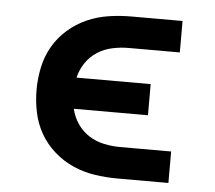

<svg xmlns="http://www.w3.org/2000/svg" viewBox="-43 -567 686 614"><g transform="rotate(5 300.0 -260.0)"><path d="M355 0Q318 0 282 -5.5Q246 -11 213 -25.5Q180 -40 152 -64.5Q124 -89 106 -120.5Q88 -152 80.5 -188Q73 -224 73 -260Q73 -296 80.5 -332Q88 -368 106 -399.5Q124 -431 152 -455.5Q180 -480 213 -494.5Q246 -509 282 -514.5Q318 -520 355 -520H519V-419H355Q329 -419 303 -413.5Q277 -408 255 -394Q233 -380 218 -358Q203 -336 197 -310H435V-210H197Q203 -184 218 -162Q233 -140 255 -126Q277 -112 303 -106.5Q329 -101 355 -101H519V0Z"/></g></svg>

Font: Zed Sans Extended
Style: Bold
Weight: 700
Width: 7
Designer: Belleve Invis
Foundry: Belleve Invis
Version: Version 1.0.0; ttfautohint (v1.8.4)